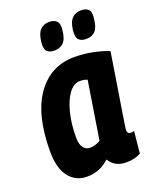

<svg xmlns="http://www.w3.org/2000/svg" viewBox="-143 -836 744 927"><g transform="rotate(-20 229.5 -372.5)"><path d="M344 10Q284 10 258 -36Q234 -14 205.5 -2Q177 10 143 10Q84 10 49.5 -35Q15 -80 15 -165Q15 -353 86.5 -453.5Q158 -554 281 -554Q328 -554 375 -544.5Q422 -535 455 -521Q439 -419 428 -351Q417 -283 410.5 -241.5Q404 -200 400.5 -178Q397 -156 396 -148Q395 -140 395 -138Q395 -117 412 -117Q422 -117 430 -120L419 -8Q389 10 344 10ZM257 -132 304 -429Q289 -436 266 -436Q235 -436 210 -403Q185 -370 170.5 -313Q156 -256 156 -186Q156 -151 169 -133.5Q182 -116 203 -116Q217 -116 231 -120.5Q245 -125 257 -132ZM365 -616Q341 -616 328 -629Q315 -642 319 -678Q324 -720 342 -737.5Q360 -755 388 -755Q414 -755 426.5 -741.5Q439 -728 433 -691Q429 -650 411.5 -633Q394 -616 365 -616ZM202 -616Q177 -616 164.5 -629Q152 -642 156 -678Q161 -720 178.5 -737.5Q196 -755 225 -755Q249 -755 262.5 -741.5Q276 -728 271 -691Q266 -649 248 -632.5Q230 -616 202 -616Z"/></g></svg>

Font: Georama SemiCondensed
Style: Bold Italic
Weight: 700
Width: 4
Italic angle: -9°
Designer: Jean-Baptiste Levee
Foundry: Production Type
Version: Version 1.000